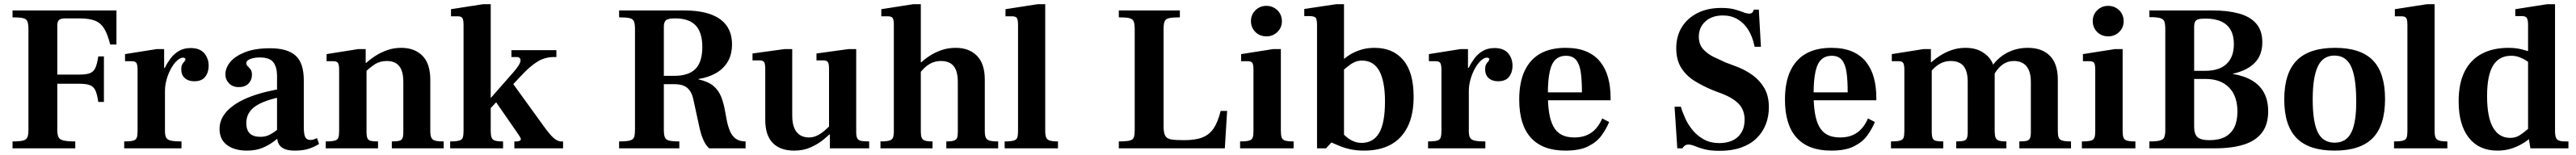

<svg xmlns="http://www.w3.org/2000/svg" viewBox="-20 -710 12322 742"><path d="M40 0V-33Q76 -33 91.5 -37.5Q107 -42 111.5 -54Q116 -66 116 -89V-570Q116 -594 111.5 -606.5Q107 -619 91 -623Q75 -627 40 -627V-660H537V-497H507Q495 -545 479 -572Q463 -599 435.5 -610.5Q408 -622 358 -622H292Q271 -622 262.5 -614.5Q254 -607 254 -588V-353H362Q395 -353 412 -360.5Q429 -368 437 -387Q445 -406 450 -440H477V-222H450Q445 -257 437 -275.5Q429 -294 412 -301.5Q395 -309 362 -309H254V-90Q254 -66 259.5 -54Q265 -42 283.5 -37.5Q302 -33 340 -33V0Z M574 0V-33Q604 -33 617.5 -37Q631 -41 634.5 -52Q638 -63 638 -83V-376Q638 -400 632.5 -408.5Q627 -417 610 -417H578V-451L729 -475H765V-385H769V-83Q769 -62 774.5 -51.5Q780 -41 796.5 -37Q813 -33 848 -33V0ZM755 -271V-356Q760 -368 770 -388.5Q780 -409 796 -430.5Q812 -452 835.5 -466Q859 -480 892 -480Q936 -480 957 -455Q978 -430 978 -395Q978 -364 961.5 -342.5Q945 -321 909 -321Q881 -321 864 -336Q847 -351 847 -378Q847 -394 852 -402.5Q857 -411 862 -416Q867 -421 867 -426Q867 -429 864.5 -431.5Q862 -434 855 -434Q843 -434 828 -421Q813 -408 799.5 -384.5Q786 -361 777.5 -332Q769 -303 769 -273Z M1390 11Q1362 11 1343 4Q1324 -3 1314.5 -18.5Q1305 -34 1305 -58V-350Q1304 -391 1286.5 -413Q1269 -435 1221 -435Q1204 -435 1189.5 -431.5Q1175 -428 1166.5 -422Q1158 -416 1158 -409Q1158 -399 1165 -392.5Q1172 -386 1178.5 -377.5Q1185 -369 1185 -352Q1185 -327 1168.5 -310Q1152 -293 1122 -293Q1093 -293 1075.5 -311Q1058 -329 1058 -354Q1058 -385 1081 -413Q1104 -441 1151.5 -460Q1199 -479 1272 -479Q1354 -479 1393.5 -444Q1433 -409 1433 -325V-104Q1433 -65 1440.5 -52.5Q1448 -40 1464 -40Q1475 -40 1482 -43Q1489 -46 1496 -49L1506 -21Q1486 -8 1458.5 1.5Q1431 11 1390 11ZM1161 11Q1102 11 1066 -15.5Q1030 -42 1030 -93Q1030 -141 1067.5 -180Q1105 -219 1174.5 -246Q1244 -273 1338 -287V-249Q1244 -231 1201 -201Q1158 -171 1158 -121Q1158 -88 1174.5 -71.5Q1191 -55 1226 -55Q1250 -55 1269.5 -65Q1289 -75 1304.5 -88Q1320 -101 1331 -111L1337 -74Q1318 -55 1293 -35.5Q1268 -16 1236 -2.5Q1204 11 1161 11Z M1854 0V-33Q1878 -33 1889.5 -36Q1901 -39 1905 -48.5Q1909 -58 1909 -78V-318Q1909 -353 1900 -375Q1891 -397 1873.5 -407.5Q1856 -418 1830 -418Q1797 -418 1773 -402.5Q1749 -387 1726 -364L1724 -402Q1748 -425 1775.5 -442.5Q1803 -460 1833.5 -470.5Q1864 -481 1899 -481Q1963 -481 2000.5 -443Q2038 -405 2038 -328V-83Q2038 -63 2042.5 -52Q2047 -41 2060.5 -37Q2074 -33 2102 -33V0ZM1538 0V-33Q1568 -33 1581.5 -37Q1595 -41 1598.5 -51.5Q1602 -62 1602 -83V-376Q1602 -400 1596.5 -408.5Q1591 -417 1574 -417H1542V-451L1693 -475H1729V-409H1733V-80Q1733 -58 1737.5 -48Q1742 -38 1754 -35.5Q1766 -33 1788 -33V0Z M2133 0V-33Q2162 -33 2176 -37Q2190 -41 2193.5 -52Q2197 -63 2197 -83V-590Q2197 -615 2191.5 -623.5Q2186 -632 2168 -632H2137V-666L2291 -690H2327V-83Q2327 -63 2331 -52Q2335 -41 2347 -37Q2359 -33 2386 -33V0ZM2440 0V-33H2452Q2460 -33 2465.5 -36Q2471 -39 2471 -44Q2471 -49 2464.5 -58.5Q2458 -68 2450 -80L2340 -239L2420 -328L2571 -119Q2593 -88 2609 -69Q2625 -50 2638.5 -41.5Q2652 -33 2663 -33H2673V0ZM2251 -112V-154L2437 -366Q2469 -403 2469.5 -420Q2470 -437 2450 -437H2426V-470H2641V-437H2630Q2586 -437 2550.5 -415Q2515 -393 2475 -350Z M2941 0V-33Q2977 -33 2993 -37.5Q3009 -42 3013 -54Q3017 -66 3017 -89V-570Q3017 -594 3012.5 -606.5Q3008 -619 2992 -623Q2976 -627 2941 -627V-660H3250Q3329 -660 3380 -641Q3431 -622 3456 -586Q3481 -550 3481 -498Q3481 -449 3460.5 -414.5Q3440 -380 3403.5 -359.5Q3367 -339 3321 -332V-330Q3366 -320 3391 -299.5Q3416 -279 3429 -247Q3442 -215 3449 -171L3455 -139Q3461 -107 3471 -83Q3481 -59 3499 -46Q3517 -33 3546 -33V0H3372Q3358 -11 3346.5 -35Q3335 -59 3327 -92L3297 -230Q3290 -268 3269 -287.5Q3248 -307 3206 -307H3155V-89Q3155 -66 3159.5 -53.5Q3164 -41 3180 -37Q3196 -33 3229 -33V0ZM3155 -347H3205Q3274 -347 3306.5 -380.5Q3339 -414 3339 -485Q3339 -554 3307.5 -588Q3276 -622 3208 -622Q3174 -622 3164.5 -612.5Q3155 -603 3155 -583Z M3778 11Q3712 11 3676 -25.5Q3640 -62 3640 -137V-380Q3640 -405 3634.5 -413Q3629 -421 3611 -421H3579V-454L3732 -475H3769V-157Q3769 -121 3778.5 -98Q3788 -75 3806 -63.5Q3824 -52 3849 -52Q3869 -52 3887 -60.5Q3905 -69 3921 -82.5Q3937 -96 3951 -110L3953 -73Q3942 -61 3917.5 -41Q3893 -21 3858 -5Q3823 11 3778 11ZM3949 0V-66H3945V-380Q3945 -405 3939.5 -413Q3934 -421 3916 -421H3885V-454L4038 -475H4075V-77Q4075 -59 4079.5 -49Q4084 -39 4097 -36Q4110 -33 4137 -33V0Z M4506 0V-33Q4531 -33 4542.5 -37Q4554 -41 4557.5 -50.5Q4561 -60 4561 -78V-318Q4561 -353 4552 -375Q4543 -397 4525 -407.5Q4507 -418 4480 -418Q4451 -418 4426.5 -404Q4402 -390 4378 -359L4376 -402Q4398 -424 4424.5 -441.5Q4451 -459 4482.5 -470Q4514 -481 4551 -481Q4615 -481 4652.5 -443Q4690 -405 4690 -328V-83Q4690 -63 4694.5 -52Q4699 -41 4712.5 -37Q4726 -33 4754 -33V0ZM4191 0V-33Q4220 -33 4233.5 -37Q4247 -41 4251 -51.5Q4255 -62 4255 -83V-591Q4255 -615 4249.5 -623.5Q4244 -632 4226 -632H4195V-666L4348 -690H4384V-80Q4384 -61 4388 -51Q4392 -41 4403.5 -37Q4415 -33 4440 -33V0ZM4367 -403V-412H4390V-403Z M4785 0V-33Q4814 -33 4828 -37Q4842 -41 4845.5 -52Q4849 -63 4849 -83V-590Q4849 -615 4843.5 -623.5Q4838 -632 4820 -632H4789V-666L4943 -690H4979V-83Q4979 -63 4983.5 -52Q4988 -41 5001 -37Q5014 -33 5040 -33V0Z M5331 0V-33Q5367 -33 5383 -37Q5399 -41 5403 -53Q5407 -65 5407 -89V-570Q5407 -594 5402.5 -606.5Q5398 -619 5382 -623Q5366 -627 5331 -627V-660H5623V-627Q5587 -627 5570.5 -623Q5554 -619 5549.5 -606.5Q5545 -594 5545 -570V-107Q5545 -74 5553 -60Q5561 -46 5582 -42.5Q5603 -39 5643 -39Q5697 -39 5730.5 -52Q5764 -65 5784.5 -95.5Q5805 -126 5818 -179H5849L5838 0Z M5911 0V-33Q5941 -33 5954.5 -37Q5968 -41 5971.5 -52Q5975 -63 5975 -83V-376Q5975 -401 5969.5 -409Q5964 -417 5947 -417H5916V-451L6069 -475H6106V-83Q6106 -62 6110 -51.5Q6114 -41 6126.5 -37Q6139 -33 6167 -33V0ZM6037 -536Q6005 -536 5984 -557Q5963 -578 5963 -609Q5963 -640 5984.5 -661Q6006 -682 6037 -682Q6058 -682 6075 -672Q6092 -662 6101.5 -645.5Q6111 -629 6111 -609Q6111 -578 6089.5 -557Q6068 -536 6037 -536Z M6504 11Q6469 11 6440.5 5Q6412 -1 6387.5 -11Q6363 -21 6338 -32L6377 -102Q6387 -88 6399.5 -74Q6412 -60 6426 -49.5Q6440 -39 6456.5 -32.5Q6473 -26 6492 -26Q6548 -26 6576 -73.5Q6604 -121 6604 -225Q6604 -320 6577 -370Q6550 -420 6494 -420Q6473 -420 6456 -411.5Q6439 -403 6423 -389.5Q6407 -376 6389 -361L6395 -415Q6412 -433 6435 -447.5Q6458 -462 6488 -471.5Q6518 -481 6554 -481Q6642 -481 6691.5 -422.5Q6741 -364 6741 -247Q6741 -160 6712 -102.5Q6683 -45 6630.5 -17Q6578 11 6504 11ZM6279 0V-588Q6279 -617 6272.5 -625Q6266 -633 6241 -633H6218V-667L6371 -690H6408V-28H6348L6322 0ZM6395 -416V-429H6416V-416Z M6810 0V-33Q6840 -33 6853.5 -37Q6867 -41 6870.5 -52Q6874 -63 6874 -83V-376Q6874 -400 6868.5 -408.5Q6863 -417 6846 -417H6814V-451L6965 -475H7001V-385H7005V-83Q7005 -62 7010.5 -51.5Q7016 -41 7032.5 -37Q7049 -33 7084 -33V0ZM6991 -271V-356Q6996 -368 7006 -388.5Q7016 -409 7032 -430.5Q7048 -452 7071.5 -466Q7095 -480 7128 -480Q7172 -480 7193 -455Q7214 -430 7214 -395Q7214 -364 7197.5 -342.5Q7181 -321 7145 -321Q7117 -321 7100 -336Q7083 -351 7083 -378Q7083 -394 7088 -402.5Q7093 -411 7098 -416Q7103 -421 7103 -426Q7103 -429 7100.5 -431.5Q7098 -434 7091 -434Q7079 -434 7064 -421Q7049 -408 7035.5 -384.5Q7022 -361 7013.5 -332Q7005 -303 7005 -273Z M7467 11Q7358 11 7302 -50.5Q7246 -112 7246 -233Q7246 -316 7272 -371Q7298 -426 7347 -453.5Q7396 -481 7468 -481Q7526 -481 7567 -463.5Q7608 -446 7633.5 -414Q7659 -382 7671 -338.5Q7683 -295 7683 -241V-230H7331V-268H7546Q7546 -325 7540.5 -363.5Q7535 -402 7518.5 -422.5Q7502 -443 7469 -443Q7440 -443 7420.5 -425.5Q7401 -408 7392 -367.5Q7383 -327 7383 -260Q7383 -209 7389 -170.5Q7395 -132 7409 -105.5Q7423 -79 7447.5 -65.5Q7472 -52 7510 -52Q7544 -52 7569.5 -63Q7595 -74 7613 -94.5Q7631 -115 7643 -143L7676 -126Q7663 -94 7640.5 -62.5Q7618 -31 7577 -10Q7536 11 7467 11Z M8205 12Q8160 12 8132 4.5Q8104 -3 8086.5 -10.5Q8069 -18 8055 -18Q8045 -18 8037.5 -12.5Q8030 -7 8027 0H8002L7989 -199H8019Q8027 -172 8041 -141.5Q8055 -111 8077.5 -84.5Q8100 -58 8131 -41.5Q8162 -25 8203 -25Q8238 -25 8265 -37Q8292 -49 8308 -74.5Q8324 -100 8324 -137Q8324 -183 8296 -212.5Q8268 -242 8212 -263L8175 -277Q8126 -297 8085.5 -322Q8045 -347 8021 -385Q7997 -423 7997 -479Q7997 -536 8023 -579Q8049 -622 8097.5 -647Q8146 -672 8212 -672Q8250 -672 8274.5 -665.5Q8299 -659 8316 -652Q8333 -645 8347 -645Q8356 -645 8360.5 -649.5Q8365 -654 8368 -664H8392L8402 -486H8372Q8362 -535 8341 -568Q8320 -601 8289.5 -618.5Q8259 -636 8220 -636Q8168 -636 8136.5 -607.5Q8105 -579 8105 -535Q8105 -498 8125.5 -475Q8146 -452 8176 -437.5Q8206 -423 8233 -411L8281 -393Q8327 -376 8362.5 -350Q8398 -324 8419 -287Q8440 -250 8440 -196Q8440 -152 8425 -114Q8410 -76 8380.5 -47.5Q8351 -19 8307 -3.5Q8263 12 8205 12Z M8738 11Q8629 11 8573 -50.5Q8517 -112 8517 -233Q8517 -316 8543 -371Q8569 -426 8618 -453.5Q8667 -481 8739 -481Q8797 -481 8838 -463.5Q8879 -446 8904.5 -414Q8930 -382 8942 -338.5Q8954 -295 8954 -241V-230H8602V-268H8817Q8817 -325 8811.5 -363.5Q8806 -402 8789.5 -422.5Q8773 -443 8740 -443Q8711 -443 8691.5 -425.5Q8672 -408 8663 -367.5Q8654 -327 8654 -260Q8654 -209 8660 -170.5Q8666 -132 8680 -105.5Q8694 -79 8718.5 -65.5Q8743 -52 8781 -52Q8815 -52 8840.5 -63Q8866 -74 8884 -94.5Q8902 -115 8914 -143L8947 -126Q8934 -94 8911.5 -62.5Q8889 -31 8848 -10Q8807 11 8738 11Z M9638 0V-33Q9662 -33 9673.5 -36Q9685 -39 9689 -48.5Q9693 -58 9693 -78V-318Q9693 -352 9683.5 -374Q9674 -396 9656 -407Q9638 -418 9612 -418Q9590 -418 9572.5 -409.5Q9555 -401 9540.5 -385.5Q9526 -370 9513 -346L9503 -386Q9530 -430 9576 -455.5Q9622 -481 9679 -481Q9746 -481 9784 -443Q9822 -405 9822 -328V-83Q9822 -62 9826 -51.5Q9830 -41 9843.5 -37Q9857 -33 9885 -33V0ZM9024 0V-33Q9054 -33 9067.5 -37Q9081 -41 9084.5 -51.5Q9088 -62 9088 -83V-376Q9088 -400 9082.5 -408.5Q9077 -417 9060 -417H9028V-451L9179 -475H9215V-412H9219V-80Q9219 -58 9223.5 -48Q9228 -38 9240 -35.5Q9252 -33 9274 -33V0ZM9336 0V-33Q9360 -33 9371.5 -36Q9383 -39 9387 -48.5Q9391 -58 9391 -78V-318Q9391 -353 9382 -375Q9373 -397 9355 -407.5Q9337 -418 9310 -418Q9291 -418 9274 -412Q9257 -406 9240.5 -393Q9224 -380 9208 -359L9206 -402Q9230 -425 9257 -442.5Q9284 -460 9315 -470.5Q9346 -481 9380 -481Q9426 -481 9457.5 -463Q9489 -445 9504.5 -418Q9520 -391 9520 -363V-83Q9520 -63 9524 -52Q9528 -41 9539.5 -37Q9551 -33 9576 -33V0Z M9937 0V-33Q9967 -33 9980.5 -37Q9994 -41 9997.5 -52Q10001 -63 10001 -83V-376Q10001 -401 9995.5 -409Q9990 -417 9973 -417H9942V-451L10095 -475H10132V-83Q10132 -62 10136 -51.5Q10140 -41 10152.5 -37Q10165 -33 10193 -33V0ZM10063 -536Q10031 -536 10010 -557Q9989 -578 9989 -609Q9989 -640 10010.5 -661Q10032 -682 10063 -682Q10084 -682 10101 -672Q10118 -662 10127.5 -645.5Q10137 -629 10137 -609Q10137 -578 10115.5 -557Q10094 -536 10063 -536Z M10260 0V-33Q10295 -33 10311 -37.5Q10327 -42 10331.5 -54Q10336 -66 10336 -89V-570Q10336 -595 10331.5 -607Q10327 -619 10311 -623.5Q10295 -628 10260 -628V-660H10563Q10634 -660 10687.5 -645.5Q10741 -631 10770.5 -597.5Q10800 -564 10800 -508Q10800 -446 10763.5 -409Q10727 -372 10659 -357V-356Q10714 -347 10752 -324Q10790 -301 10809 -264.5Q10828 -228 10828 -177Q10828 -113 10797.5 -74Q10767 -35 10710.5 -17.5Q10654 0 10574 0ZM10547 -39Q10592 -39 10621.5 -54.5Q10651 -70 10666 -100.5Q10681 -131 10681 -176Q10681 -250 10641 -291Q10601 -332 10529 -332H10474V-103Q10474 -68 10490 -53.5Q10506 -39 10547 -39ZM10474 -371H10527Q10594 -371 10629 -404Q10664 -437 10664 -499Q10664 -539 10649 -566Q10634 -593 10604 -607Q10574 -621 10528 -621Q10506 -621 10494.5 -618Q10483 -615 10478.5 -606Q10474 -597 10474 -581Z M11146 11Q11023 11 10964 -49Q10905 -109 10905 -234Q10905 -360 10964.5 -420.5Q11024 -481 11148 -481Q11270 -481 11328.5 -421.5Q11387 -362 11387 -236Q11387 -109 11328 -49Q11269 11 11146 11ZM11146 -27Q11203 -27 11227 -78.5Q11251 -130 11249 -236Q11248 -344 11223.5 -394Q11199 -444 11145 -444Q11090 -444 11065.5 -392Q11041 -340 11041 -234Q11041 -126 11065.5 -76.5Q11090 -27 11146 -27Z M11430 0V-33Q11459 -33 11473 -37Q11487 -41 11490.5 -52Q11494 -63 11494 -83V-590Q11494 -615 11488.5 -623.5Q11483 -632 11465 -632H11434V-666L11588 -690H11624V-83Q11624 -63 11628.5 -52Q11633 -41 11646 -37Q11659 -33 11685 -33V0Z M11924 11Q11836 11 11787.5 -51Q11739 -113 11739 -225Q11739 -311 11767.5 -367.5Q11796 -424 11849.5 -452.5Q11903 -481 11978 -481Q12004 -481 12023 -477.5Q12042 -474 12058.5 -469Q12075 -464 12092 -458V-397Q12079 -409 12063 -419.5Q12047 -430 12029 -436.5Q12011 -443 11990 -443Q11932 -443 11903.5 -396Q11875 -349 11875 -250Q11875 -149 11903.5 -99.5Q11932 -50 11985 -50Q12006 -50 12021.5 -57.5Q12037 -65 12052.5 -78Q12068 -91 12087 -106L12090 -56Q12069 -37 12042.5 -21.5Q12016 -6 11987 2.5Q11958 11 11924 11ZM12082 0 12071 -72V-591Q12071 -615 12065 -624Q12059 -633 12043 -633H12010V-666L12163 -690H12200V-83Q12200 -51 12210.5 -42Q12221 -33 12246 -33H12264V0ZM12066 -451V-466H12089V-451Z"/></svg>

Font: Frank Ruhl Libre SemiBold
Style: Regular
Weight: 600
Designer: Yanek Iontef
Foundry: Fontef
Version: Version 6.003;gftools[0.9.30]